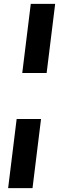

<svg xmlns="http://www.w3.org/2000/svg" viewBox="-20 -734 305 992"><path d="M66 -119H192L148 238H22ZM139 -714H265L221 -357H95Z"/></svg>

Font: Josefin Sans Thin
Style: Bold Italic
Weight: 700
Italic angle: -7°
Version: Version 2.000